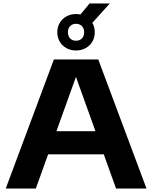

<svg xmlns="http://www.w3.org/2000/svg" viewBox="-20 -1081 872 1101"><path d="M645.5 0 575 -196H256L185.5 0H13L289 -740H543.5L820 0ZM303.5 -328.5H527.5L415.5 -640ZM509.5 -950Q523.5 -926 523.5 -896Q523.5 -866 509.5 -842.2Q495.5 -818.5 471 -805Q446.5 -791.5 416 -791.5Q385.5 -791.5 361 -805Q336.5 -818.5 322.5 -842.2Q308.5 -866 308.5 -896Q308.5 -926 322.5 -949.8Q336.5 -973.5 361 -987Q385.5 -1000.5 416 -1000.5Q428 -1000.5 441.5 -998L493.5 -1061H609.5ZM462.5 -896Q462.5 -918 449.8 -931.2Q437 -944.5 416 -944.5Q395 -944.5 382.2 -931.2Q369.5 -918 369.5 -896Q369.5 -873.5 382.2 -860.5Q395 -847.5 416 -847.5Q437 -847.5 449.8 -860.5Q462.5 -873.5 462.5 -896Z"/></svg>

Font: Encode Sans Expanded
Style: Bold
Weight: 700
Width: 7
Designer: Multiple Designers
Foundry: Impallari Type
Version: Version 2.000